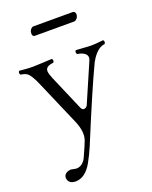

<svg xmlns="http://www.w3.org/2000/svg" viewBox="-156 -695 807 1020"><g transform="rotate(-20 247.5 -184.5)"><path d="M185.1 172.9Q147 240.2 92.8 241.2Q58.6 241.2 49.8 216.3Q48.3 210.9 47.9 206.1Q47.9 186 68.8 176.8Q77.6 173.3 86.9 172.9Q91.8 172.9 100.6 175.3Q111.8 177.7 118.2 178.2Q150.9 178.2 171.4 143.1Q172.4 141.1 172.9 140.1Q202.1 76.7 210.9 51.8Q226.1 8.3 198.2 -57.1L89.8 -308.1Q64 -368.7 44.4 -381.3Q30.8 -389.6 9.8 -392.1Q0.5 -403.3 9.8 -414.1Q15.6 -414.1 31.7 -412.1Q65.9 -408.7 86.9 -409.2Q106.4 -409.2 148.4 -411.6Q180.2 -413.6 194.8 -414.1Q204.1 -402.8 194.8 -392.1Q149.9 -388.2 150.4 -360.4Q150.9 -345.7 163.1 -316.9L248 -119.1Q256.3 -100.1 273.4 -107.4Q280.8 -111.8 284.2 -118.2L378.9 -336.9Q394 -371.1 353 -386.7Q341.8 -390.6 330.1 -392.1Q320.8 -403.3 330.1 -414.1Q346.2 -413.6 370.6 -411.6Q399.4 -409.2 417 -409.2Q432.6 -409.2 457 -411.6Q475.6 -413.6 484.9 -414.1Q494.1 -402.8 484.9 -392.1Q446.8 -388.7 412.6 -336.4Q406.2 -326.2 401.9 -317.9Q340.8 -189.9 225.1 90.8Q206.1 135.3 185.1 172.9ZM375 -560.1H150.9Q138.7 -561 138.2 -578.1Q138.2 -595.7 151.9 -606.4Q156.2 -609.4 160.2 -609.9H384.8Q397.5 -608.9 398.9 -592.8Q398.9 -574.2 383.8 -563.5Q378.9 -560.5 375 -560.1Z"/></g></svg>

Font: Linux Libertine Display O
Style: Regular
Weight: 400
Designer: Philipp H. Poll
Foundry: Philipp H. Poll
Version: Version 5.0.9